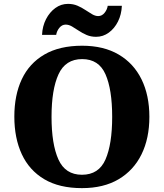

<svg xmlns="http://www.w3.org/2000/svg" viewBox="-20 -961 845 991"><path d="M403 10Q286 10 208.5 -36Q131 -82 92.5 -165Q54 -248 54 -359Q54 -470 92.5 -552Q131 -634 209 -679.5Q287 -725 404 -725Q515 -725 592.5 -679.5Q670 -634 710.5 -551.5Q751 -469 751 -358Q751 -247 710.5 -164.5Q670 -82 592.5 -36Q515 10 403 10ZM403 -59Q490 -59 524.5 -138Q559 -217 559 -358Q559 -499 524.5 -577.5Q490 -656 404 -656Q318 -656 282 -577.5Q246 -499 246 -358Q246 -217 281.5 -138Q317 -59 403 -59ZM476 -771Q449 -771 427 -780.5Q405 -790 386.5 -802.5Q368 -815 351.5 -824.5Q335 -834 319 -834Q300 -834 286.5 -817.5Q273 -801 270 -781H197Q199 -826 217.5 -862Q236 -898 265.5 -919.5Q295 -941 331 -941Q358 -941 380 -931.5Q402 -922 420.5 -909.5Q439 -897 455.5 -887.5Q472 -878 487 -878Q506 -878 519.5 -894.5Q533 -911 536 -931H609Q607 -886 589 -850Q571 -814 541.5 -792.5Q512 -771 476 -771Z"/></svg>

Font: Noto Serif ExtraBold
Style: Regular
Weight: 800
Designer: Monotype Design Team
Foundry: Monotype Imaging Inc.
Version: Version 2.014